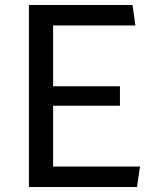

<svg xmlns="http://www.w3.org/2000/svg" viewBox="-20 -750 660 770"><path d="M96 0H529.5L541.5 -82H193V-326H461V-404H193V-648H523L511.5 -730H96Z"/></svg>

Font: Monaspace Krypton
Style: Regular
Weight: 400
Designer: Riley Cran & the Lettermatic Team
Foundry: Lettermatic
Version: Version 1.200 (Monaspace Krypton)